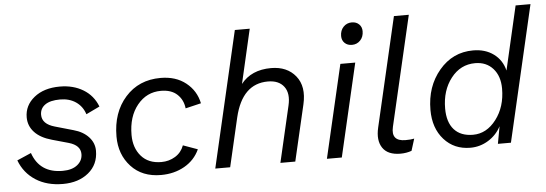

<svg xmlns="http://www.w3.org/2000/svg" viewBox="-49 -874 2926 1028"><g transform="rotate(-5 1414.5 -359.5)"><path d="M19 -136 95 -169Q133 -59 256 -59Q307 -59 335.5 -82Q364 -105 364 -140Q364 -187 302 -205L213 -230Q152 -247 120.5 -281Q89 -315 89 -361Q89 -425 141.5 -467.5Q194 -510 280 -510Q352 -510 405.5 -477.5Q459 -445 482 -385L409 -350Q395 -393 360 -417Q325 -441 275 -441Q222 -441 194.5 -421.5Q167 -402 167 -368Q167 -318 235 -299L333 -271Q384 -257 413.5 -225Q443 -193 443 -151Q443 -77 389.5 -33Q336 11 252 11Q166 11 105.5 -28Q45 -67 19 -136Z M779 9Q678 9 618.5 -55.5Q559 -120 559 -217Q559 -346 631.5 -427.5Q704 -509 821 -509Q903 -509 957 -466Q1011 -423 1025 -355L941 -335Q936 -381 904.5 -410.5Q873 -440 817 -440Q740 -440 690 -378.5Q640 -317 640 -218Q640 -149 678.5 -104.5Q717 -60 787 -60Q828 -60 861.5 -80.5Q895 -101 909 -139L987 -111Q961 -54 905.5 -22.5Q850 9 779 9Z M1415 -510Q1501 -510 1547 -453Q1593 -396 1571 -301L1501 0H1421L1491 -302Q1506 -366 1478.5 -403Q1451 -440 1392 -440Q1254 -440 1212 -263L1151 0H1071L1240 -730H1320L1253 -439Q1309 -510 1415 -510Z M1858 -596Q1834 -596 1819 -610.5Q1804 -625 1804 -648Q1804 -678 1822 -697Q1840 -716 1867 -716Q1891 -716 1906 -701.5Q1921 -687 1921 -664Q1921 -634 1903 -615Q1885 -596 1858 -596ZM1867 -500 1751 0H1671L1787 -500Z M2066 7Q1998 7 1970.5 -34Q1943 -75 1959 -143L2095 -730H2175L2038 -140Q2020 -63 2099 -63Q2129 -63 2146 -67L2126 -3Q2098 7 2066 7Z M2442 8Q2355 8 2300.5 -53Q2246 -114 2246 -212Q2246 -338 2318.5 -424Q2391 -510 2501 -510Q2566 -510 2611 -477Q2656 -444 2670 -387L2749 -730H2829L2660 0H2590L2607 -93Q2583 -47 2538.5 -19.5Q2494 8 2442 8ZM2462 -60Q2535 -60 2586.5 -127.5Q2638 -195 2638 -293Q2638 -360 2602 -400.5Q2566 -441 2506 -441Q2427 -441 2376 -375.5Q2325 -310 2325 -213Q2325 -139 2360.5 -99.5Q2396 -60 2462 -60Z"/></g></svg>

Font: Elaine Sans
Style: Italic
Weight: 400
Italic angle: -13°
Designer: Wei Huang
Foundry: Wei Huang
Version: Version 2.001;December 24, 2019;FontCreator 12.0.0.2547 64-b